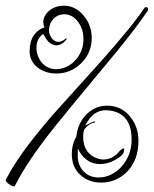

<svg xmlns="http://www.w3.org/2000/svg" viewBox="-25 -626 540 674"><path d="M173 -368Q134 -368 107 -389Q79 -411 79 -446Q79 -479 93 -501Q107 -522 131 -530Q127 -539 127 -548Q127 -567 142 -583Q156 -598 179 -604Q184 -605 189 -605.5Q194 -606 199 -606Q240 -606 269 -571Q297 -537 297 -493Q297 -441 261 -405Q224 -368 173 -368ZM23 28Q16 28 6 20Q-5 12 -5 6L-4 4Q40 -82 141 -200Q147 -208 162 -224.5Q177 -241 200 -267L329 -410Q384 -472 422 -518.5Q460 -565 481 -597Q484 -601 487 -601Q495 -601 495 -593Q495 -590 494 -589Q472 -556 435 -508Q398 -460 345 -397L229 -257L168 -182Q71 -61 27 27Q27 28 23 28ZM173 -383Q213 -385 241 -416Q268 -448 268 -488Q268 -523 250 -548Q231 -575 201 -576Q179 -576 164 -561Q147 -544 147 -518Q147 -508 155 -494Q166 -479 180 -479Q193 -479 206 -491L208 -492L209 -491L207 -486Q192 -467 173 -467Q146 -467 127 -507Q103 -491 103 -459Q103 -431 120 -408Q141 -383 173 -383ZM330 15Q287 15 258 -11Q227 -38 227 -86Q227 -119 243 -147Q248 -192 276 -222Q308 -255 351 -255Q399 -255 430 -219Q461 -182 461 -132Q461 -63 420 -22Q382 15 330 15ZM321 -3Q364 -3 399 -38Q437 -79 437 -136Q437 -233 351 -239H346Q324 -239 306.5 -226.5Q289 -214 274 -185Q287 -192 294 -195Q301 -198 307 -200H308Q309 -200 309 -198L308 -196Q286 -192 271 -172Q267 -161 267 -145Q267 -95 306 -74Q325 -66 338 -66Q371 -66 396 -97Q404 -105 409 -105Q411 -105 411 -102L409 -91Q405 -79 380 -65Q353 -50 326 -50Q309 -50 290 -58Q278 -65 268.5 -74.5Q259 -84 248 -104V-86Q246 -47 269 -24Q289 -3 321 -3Z"/></svg>

Font: Puppies Play
Style: Regular
Weight: 400
Designer: Robert E. Leuschke
Foundry: Robert E. Leuschke
Version: Version 1.010; ttfautohint (v1.8.3)